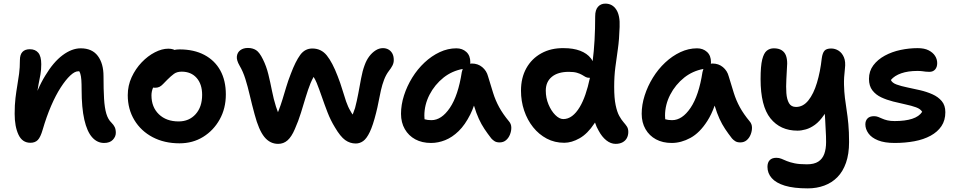

<svg xmlns="http://www.w3.org/2000/svg" viewBox="-20 -780 5284 1061"><path d="M555 10Q517 10 489 -21.5Q461 -53 446 -118.5Q431 -184 431 -285Q431 -317 429.5 -338Q428 -359 424 -372Q422 -379 418 -386Q415 -386 412 -386Q393 -386 368 -362.5Q343 -339 315.5 -296.5Q288 -254 262.5 -195Q237 -136 216 -64Q204 -22 189 -6.5Q174 9 148 9Q103 9 82 -36Q61 -81 61 -151Q61 -201 65.5 -238Q70 -275 75.5 -307Q81 -339 85.5 -372.5Q90 -406 90 -448Q90 -478 104 -493Q118 -508 145 -508Q175 -508 191.5 -488.5Q208 -469 208 -425Q208 -394 203.5 -368.5Q199 -343 193 -314Q190 -297 187 -278Q207 -325 230 -362Q275 -437 326 -475Q377 -513 426 -513Q489 -513 520.5 -471Q552 -429 552 -359Q552 -286 555 -235Q558 -184 567.5 -152Q577 -120 596 -102Q608 -90 614 -77.5Q620 -65 620 -46Q620 -25 603.5 -7.5Q587 10 555 10Z M972 12Q888 12 823.5 -22Q759 -56 722.5 -116.5Q686 -177 686 -254Q686 -307 707.5 -353.5Q729 -400 763 -435.5Q797 -471 836 -491Q875 -511 910 -511Q925 -511 938 -507Q940 -505 943 -504Q957 -507 972 -507Q1052 -507 1109.5 -476.5Q1167 -446 1197.5 -390.5Q1228 -335 1228 -258Q1228 -181 1194 -120Q1160 -59 1102.5 -23.5Q1045 12 972 12ZM826 -296Q817 -275 817 -253Q817 -188 858 -148.5Q899 -109 967 -109Q1025 -109 1061 -149Q1097 -189 1097 -256Q1097 -315 1066.5 -349.5Q1036 -384 984 -384Q958 -384 941.5 -372Q925 -360 905 -340Q890 -325 880.5 -315Q871 -305 861 -300Q851 -295 836 -295Q831 -295 826 -296Z M1517 15Q1472 15 1441 -23Q1410 -61 1387 -148Q1372 -203 1360.5 -252.5Q1349 -302 1336 -343.5Q1323 -385 1304 -417Q1286 -448 1289 -469.5Q1292 -491 1308.5 -503Q1325 -515 1350 -515Q1376 -515 1395 -503Q1414 -491 1433 -452Q1452 -414 1463 -369Q1474 -324 1483 -278Q1492 -232 1505 -191Q1510 -175 1516 -160Q1518 -165 1520 -170Q1531 -198 1541 -230.5Q1551 -263 1561.5 -298.5Q1572 -334 1587 -372Q1613 -441 1639 -476.5Q1665 -512 1706 -512Q1755 -512 1786 -473.5Q1817 -435 1846 -359Q1861 -321 1871.5 -285.5Q1882 -250 1892.5 -219.5Q1903 -189 1917 -166Q1922 -156 1929 -147Q1936 -164 1942 -183Q1952 -221 1960 -263.5Q1968 -306 1975.5 -347Q1983 -388 1995 -420Q2005 -448 2020.5 -468.5Q2036 -489 2055.5 -501.5Q2075 -514 2096 -514Q2113 -514 2126.5 -506.5Q2140 -499 2148 -484.5Q2156 -470 2156 -448Q2156 -432 2148.5 -417.5Q2141 -403 2129 -388Q2113 -367 2102.5 -339.5Q2092 -312 2085 -281Q2078 -250 2072 -218Q2066 -186 2058 -155Q2041 -87 2023.5 -50.5Q2006 -14 1987 -0.5Q1968 13 1946 13Q1914 13 1887.5 -6Q1861 -25 1831 -76Q1807 -115 1790 -159Q1773 -203 1758.5 -245Q1744 -287 1730 -322Q1722 -341 1713 -355Q1704 -339 1696 -320Q1682 -285 1669.5 -243.5Q1657 -202 1643 -156.5Q1629 -111 1609 -66Q1591 -24 1569 -4.5Q1547 15 1517 15Z M2362 10Q2312 10 2275 -10Q2238 -30 2217 -66.5Q2196 -103 2196 -151Q2196 -201 2212.5 -252.5Q2229 -304 2258 -351Q2287 -398 2326 -434.5Q2365 -471 2410 -492Q2455 -513 2502 -513Q2535 -513 2557 -493Q2579 -473 2579 -436Q2579 -432 2578 -428Q2583 -429 2587 -429Q2621 -429 2645 -409Q2669 -389 2677 -358Q2692 -308 2705 -266.5Q2718 -225 2738.5 -187.5Q2759 -150 2793 -109Q2805 -95 2805.5 -76Q2806 -57 2798.5 -37.5Q2791 -18 2776.5 -5.5Q2762 7 2741 7Q2724 7 2713.5 0.5Q2703 -6 2695 -15Q2674 -42 2657 -67.5Q2640 -93 2626 -123.5Q2612 -154 2600 -194Q2600 -195 2599 -196Q2590 -170 2579 -148Q2550 -90 2514.5 -55.5Q2479 -21 2440 -5.5Q2401 10 2362 10ZM2537 -399Q2478 -388 2432 -352Q2382 -312 2353.5 -256.5Q2325 -201 2325 -141Q2325 -131 2326 -121Q2342 -116 2364 -116Q2420 -116 2466 -184Q2512 -252 2532 -382Q2534 -391 2537 -399Z M3098 9Q3045 9 3001.5 -14Q2958 -37 2926 -77Q2894 -117 2876.5 -169Q2859 -221 2859 -279Q2859 -350 2888.5 -403Q2918 -456 2971.5 -485.5Q3025 -515 3095 -514Q3148 -514 3186 -499.5Q3224 -485 3245 -458Q3251 -450 3255 -442Q3269 -550 3269 -690Q3269 -725 3284.5 -742.5Q3300 -760 3325 -760Q3364 -760 3385.5 -727Q3407 -694 3404 -631Q3402 -562 3394.5 -510Q3387 -458 3380.5 -408.5Q3374 -359 3374 -300Q3374 -238 3382 -199.5Q3390 -161 3402 -139.5Q3414 -118 3425.5 -105Q3437 -92 3444.5 -80.5Q3452 -69 3452 -51Q3452 -32 3444 -17Q3436 -2 3420 6.5Q3404 15 3382 15Q3355 15 3330.5 -4.5Q3306 -24 3288 -58Q3276 -78 3268 -103Q3266 -100 3264 -97Q3227 -41 3183 -16Q3139 9 3098 9ZM3240 -350Q3238 -350 3236 -350Q3224 -350 3215.5 -355Q3207 -360 3196 -366.5Q3185 -373 3168 -378Q3151 -383 3123 -383Q3063 -383 3029.5 -355.5Q2996 -328 2996 -279Q2996 -239 3011 -203Q3026 -167 3048.5 -144.5Q3071 -122 3093 -122Q3144 -122 3184 -189Q3218 -246 3240 -350Z M3692 10Q3642 10 3605 -10Q3568 -30 3547 -66.5Q3526 -103 3526 -151Q3526 -201 3542.5 -252.5Q3559 -304 3588 -351Q3617 -398 3656 -434.5Q3695 -471 3740 -492Q3785 -513 3832 -513Q3865 -513 3887 -493Q3909 -473 3909 -436Q3909 -432 3908 -428Q3913 -429 3917 -429Q3951 -429 3975 -409Q3999 -389 4007 -358Q4022 -308 4035 -266.5Q4048 -225 4068.5 -187.5Q4089 -150 4123 -109Q4135 -95 4135.5 -76Q4136 -57 4128.5 -37.5Q4121 -18 4106.5 -5.5Q4092 7 4071 7Q4054 7 4043.5 0.5Q4033 -6 4025 -15Q4004 -42 3987 -67.5Q3970 -93 3956 -123.5Q3942 -154 3930 -194Q3930 -195 3929 -196Q3912 -148 3889 -112Q3847 -46 3795.5 -18Q3744 10 3692 10ZM3867 -399Q3808 -388 3762 -352Q3712 -312 3683.5 -256.5Q3655 -201 3655 -141Q3655 -131 3656 -121Q3672 -116 3694 -116Q3750 -116 3796 -184Q3842 -252 3862 -382Q3864 -391 3867 -399Z M4444 261Q4366 261 4317 246Q4268 231 4244.5 204Q4221 177 4221 142Q4221 118 4233.5 105Q4246 92 4270 92Q4286 92 4298.5 97.5Q4311 103 4328 110Q4345 117 4371 122.5Q4397 128 4439 128Q4479 128 4502 113Q4525 98 4535 70.5Q4545 43 4545 5Q4545 -29 4543 -58Q4541 -87 4540 -117Q4539 -133 4538 -151Q4535 -147 4533 -144Q4509 -109 4483.5 -90.5Q4458 -72 4433 -65Q4408 -58 4387 -58Q4292 -58 4237.5 -126Q4183 -194 4183 -343Q4183 -415 4192 -451Q4201 -487 4217.5 -500Q4234 -513 4256 -513Q4283 -513 4299.5 -502.5Q4316 -492 4323 -473.5Q4330 -455 4330 -429Q4328 -386 4325.5 -343Q4323 -300 4325.5 -265.5Q4328 -231 4340 -210Q4352 -189 4379 -189Q4418 -189 4447 -225Q4476 -261 4494.5 -322.5Q4513 -384 4521 -457Q4525 -487 4536 -499.5Q4547 -512 4573 -512Q4595 -512 4614 -500Q4633 -488 4643.5 -463.5Q4654 -439 4649 -400Q4643 -350 4644 -311.5Q4645 -273 4649 -239.5Q4653 -206 4658.5 -171.5Q4664 -137 4668 -94.5Q4672 -52 4672 5Q4672 71 4655 119.5Q4638 168 4607.5 199Q4577 230 4535 245.5Q4493 261 4444 261Z M4924 10Q4868 10 4832 -4.5Q4796 -19 4779 -43Q4762 -67 4762 -93Q4762 -113 4774 -125.5Q4786 -138 4810 -138Q4822 -138 4832.5 -134Q4843 -130 4855 -124.5Q4867 -119 4883.5 -115Q4900 -111 4924 -111Q4982 -111 5020.5 -123.5Q5059 -136 5076 -162Q5067 -178 5042 -187Q5017 -196 4984 -203Q4951 -210 4915.5 -219Q4880 -228 4850 -242Q4820 -256 4801 -280.5Q4782 -305 4782 -344Q4782 -387 4806 -419Q4830 -451 4869.5 -472.5Q4909 -494 4956.5 -504Q5004 -514 5051 -514Q5088 -514 5111.5 -502Q5135 -490 5147 -471.5Q5159 -453 5159 -431Q5159 -409 5147.5 -396Q5136 -383 5116 -383Q5105 -383 5096 -384Q5087 -385 5076.5 -386.5Q5066 -388 5049 -388Q4998 -388 4960.5 -375Q4923 -362 4903 -338Q4910 -322 4934.5 -313Q4959 -304 4993.5 -297Q5028 -290 5064.5 -281.5Q5101 -273 5132.5 -259Q5164 -245 5184 -221.5Q5204 -198 5204 -160Q5204 -115 5182.5 -83Q5161 -51 5122.5 -30Q5084 -9 5033 0.5Q4982 10 4924 10Z"/></svg>

Font: Shantell Sans Light SemiBold
Style: Regular
Weight: 600
Version: Version 1.008;[ac192a2d6]